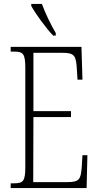

<svg xmlns="http://www.w3.org/2000/svg" viewBox="-20 -951 500 971"><path d="M249 -771H262V-784C239 -822 208 -886 192 -931H138V-921C157 -886 213 -807 249 -771ZM34 0H418L422 -166H397L393 -102C388 -45 382 -30 320 -30H148L149 -359H339V-389H149V-684H294C358 -684 365 -670 369 -596L372 -548H397L392 -714H34V-690H51C98 -690 108 -679 108 -605V-108C108 -35 98 -24 51 -24H34Z"/></svg>

Font: Noto Serif Sinhala ExtraCondensed ExtraLight
Style: Regular
Weight: 200
Width: 2
Designer: Jelle Bosma - Monotype Design Team
Foundry: Monotype Imaging Inc.
Version: Version 2.007